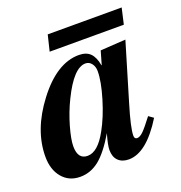

<svg xmlns="http://www.w3.org/2000/svg" viewBox="-134 -683 746 793"><g transform="rotate(-20 239.5 -286.0)"><path d="M435 -127 456 -112Q378 14 300 14Q271 14 254 -2.5Q237 -19 237 -50Q237 -71 251 -119Q209 -48 171 -17.5Q133 13 87 13Q38 13 8.5 -22Q-21 -57 -21 -114Q-21 -231 66 -345Q155 -462 252 -462Q284 -462 301.5 -445Q319 -428 326 -390H327L344 -449L455 -456L380 -205Q350 -106 350 -72Q350 -57 362 -57Q374 -57 389 -71.5Q404 -86 435 -127ZM266 -420Q214 -420 158 -305Q133 -254 117.5 -199.5Q102 -145 102 -115Q102 -58 145 -58Q190 -58 231 -133Q260 -185 281.5 -256.5Q303 -328 303 -373Q303 -393 292.5 -406.5Q282 -420 266 -420ZM486 -586 470 -516H144L161 -586Z"/></g></svg>

Font: STIX
Style: Bold Italic
Weight: 700
Italic angle: -16.33°
Designer: MicroPress Inc., with final additions and corrections provided by Coen Hoffman, Elsevier (retired)
Version: Version 1.1.1